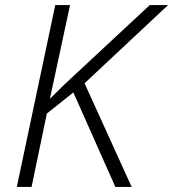

<svg xmlns="http://www.w3.org/2000/svg" viewBox="-20 -734 680 754"><path d="M46 0 197 -714H255L176 -346L236 -405L568 -714H640L312 -407L497 0H433L268 -371L164 -288L104 0Z"/></svg>

Font: Noto Sans Light
Style: Italic
Weight: 300
Italic angle: -12°
Designer: Monotype Design Team
Foundry: Monotype Imaging Inc.
Version: Version 2.013; ttfautohint (v1.8.4.7-5d5b)